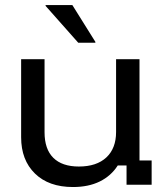

<svg xmlns="http://www.w3.org/2000/svg" viewBox="-20 -736 665 765"><path d="M270.8 9.2Q174.2 9.2 119.2 -44.6Q64.2 -98.3 64.2 -189.2V-500H157.5V-209.2Q157.5 -141.7 192.5 -107.1Q227.5 -72.5 294.2 -72.5Q365 -72.5 403.8 -108.8Q442.5 -145 442.5 -210V-500H535.8V-96.7H584.2V0H484.2V-76.7H449.2Q422.5 -35 377.5 -12.9Q332.5 9.2 270.8 9.2ZM291.7 -565.8 161.7 -712.5V-715.8H268.3L360 -569.2V-565.8Z"/></svg>

Font: Funnel Display
Style: Regular
Weight: 400
Designer: NORD ID, Kristian Moeller
Foundry: Dicotype
Version: Version 1.000